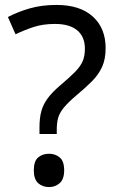

<svg xmlns="http://www.w3.org/2000/svg" viewBox="-20 -744 474 778"><path d="M140 -228Q140 -266 147.5 -293.5Q155 -321 173.5 -346Q192 -371 224 -398Q263 -431 284.5 -453Q306 -475 315 -496Q324 -517 324 -547Q324 -595 293 -621Q262 -647 203 -647Q154 -647 116 -634.5Q78 -622 43 -605L12 -675Q52 -696 100.5 -710Q149 -724 209 -724Q304 -724 356 -677Q408 -630 408 -549Q408 -504 393.5 -472.5Q379 -441 352.5 -414.5Q326 -388 290 -358Q257 -330 239.5 -309Q222 -288 216 -267.5Q210 -247 210 -218V-201H140ZM117 -54Q117 -91 134.5 -106Q152 -121 179 -121Q204 -121 222 -106Q240 -91 240 -54Q240 -18 222 -2Q204 14 179 14Q152 14 134.5 -2Q117 -18 117 -54Z"/></svg>

Font: Noto Sans Old South Arabian
Style: Regular
Weight: 400
Designer: Monotype Design Team
Foundry: Monotype Imaging Inc.
Version: Version 2.001; ttfautohint (v1.8.4.7-5d5b)